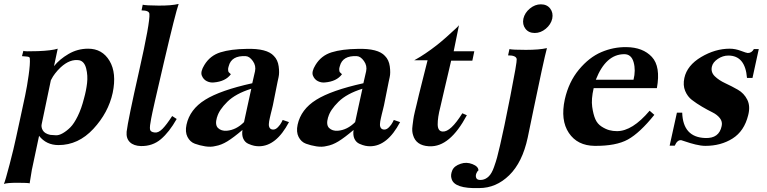

<svg xmlns="http://www.w3.org/2000/svg" viewBox="-50 -729 3909 978"><path d="M524 -256Q502 -155 425.5 -72.5Q349 10 248 10Q186 10 149 -37L114 128Q113 133 112.5 134.5Q112 136 112 137.5Q112 139 109 156Q106 173 101 205Q93 202 39 202Q-15 202 -30 208Q-23 192 -1 108Q21 24 32 -29Q36 -47 52 -121Q68 -195 78 -242Q88 -289 96 -346.5Q104 -404 102 -430Q102 -437 96.5 -439Q91 -441 79.5 -441.5Q68 -442 62 -443L69 -470Q74 -466 143 -468.5Q212 -471 244 -481Q234 -435 227 -401L225 -392Q253 -427 299 -454Q345 -481 399 -481Q471 -481 508 -419Q545 -357 524 -256ZM378 -228Q389 -267 393.5 -305.5Q398 -344 389 -380Q380 -416 354 -422Q307 -430 259 -386Q243 -371 230.5 -354.5Q218 -338 214 -329L209 -320L163 -100Q158 -82 168 -65Q178 -48 206 -42Q219 -41 234.5 -40Q250 -39 270 -50.5Q290 -62 308.5 -80.5Q327 -99 346 -137.5Q365 -176 378 -228Z M860 -709Q844 -664 785 -412Q726 -160 720 -125Q712 -85 714 -70.5Q716 -56 739 -54Q757 -52 777.5 -72.5Q798 -93 827 -138L850 -123Q812 -56 769.5 -20Q727 16 668 15Q631 14 611.5 -5Q592 -24 595 -58Q602 -117 658.5 -367Q715 -617 711 -658Q710 -676 671 -676L677 -705Q692 -701 757.5 -700.5Q823 -700 860 -709Z M1422 -107Q1357 16 1269 16Q1257 16 1244.5 13.5Q1232 11 1215 3.5Q1198 -4 1189.5 -22Q1181 -40 1185 -67Q1139 -28 1108 -9Q1077 10 1047 15Q1024 21 995.5 16.5Q967 12 942.5 3Q918 -6 905 -31.5Q892 -57 900 -94Q917 -172 994.5 -220.5Q1072 -269 1235 -305L1249 -366Q1255 -394 1238 -418Q1221 -442 1202 -443Q1129 -447 1115 -392Q1111 -381 1112 -372.5Q1113 -364 1114.5 -362Q1116 -360 1120 -356.5Q1124 -353 1126 -351Q1099 -314 1039 -309Q1021 -307 1003.5 -315.5Q986 -324 978 -344Q970 -364 991 -398Q1020 -446 1073 -462.5Q1126 -479 1206 -480Q1310 -483 1345 -444Q1365 -424 1369.5 -391Q1374 -358 1369 -336L1364 -313L1340 -193Q1338 -183 1334.5 -170Q1331 -157 1329 -148Q1327 -139 1324.5 -128.5Q1322 -118 1321 -111.5Q1320 -105 1319.5 -97.5Q1319 -90 1320.5 -85Q1322 -80 1324.5 -76.5Q1327 -73 1331.5 -71Q1336 -69 1342 -69Q1354 -69 1366 -81.5Q1378 -94 1384 -106L1390 -118ZM1230 -277Q1150 -252 1108 -210.5Q1066 -169 1056 -133L1055 -131Q1044 -93 1060.5 -77Q1077 -61 1105 -63Q1153 -67 1193 -107Q1199 -133 1210.5 -188Q1222 -243 1230 -277Z M1988 -107Q1923 16 1835 16Q1823 16 1810.5 13.5Q1798 11 1781 3.5Q1764 -4 1755.5 -22Q1747 -40 1751 -67Q1705 -28 1674 -9Q1643 10 1613 15Q1590 21 1561.5 16.5Q1533 12 1508.5 3Q1484 -6 1471 -31.5Q1458 -57 1466 -94Q1483 -172 1560.5 -220.5Q1638 -269 1801 -305L1815 -366Q1821 -394 1804 -418Q1787 -442 1768 -443Q1695 -447 1681 -392Q1677 -381 1678 -372.5Q1679 -364 1680.5 -362Q1682 -360 1686 -356.5Q1690 -353 1692 -351Q1665 -314 1605 -309Q1587 -307 1569.5 -315.5Q1552 -324 1544 -344Q1536 -364 1557 -398Q1586 -446 1639 -462.5Q1692 -479 1772 -480Q1876 -483 1911 -444Q1931 -424 1935.5 -391Q1940 -358 1935 -336L1930 -313L1906 -193Q1904 -183 1900.5 -170Q1897 -157 1895 -148Q1893 -139 1890.5 -128.5Q1888 -118 1887 -111.5Q1886 -105 1885.5 -97.5Q1885 -90 1886.5 -85Q1888 -80 1890.5 -76.5Q1893 -73 1897.5 -71Q1902 -69 1908 -69Q1920 -69 1932 -81.5Q1944 -94 1950 -106L1956 -118ZM1796 -277Q1716 -252 1674 -210.5Q1632 -169 1622 -133L1621 -131Q1610 -93 1626.5 -77Q1643 -61 1671 -63Q1719 -67 1759 -107Q1765 -133 1776.5 -188Q1788 -243 1796 -277Z M2366 -468 2356 -420H2248Q2248 -419 2238.5 -379Q2229 -339 2215 -279Q2201 -219 2193 -184Q2179 -130 2179.5 -95Q2180 -60 2205 -59Q2245 -56 2305 -152L2328 -142Q2241 21 2138 16Q2135 16 2134 16Q2069 12 2054 -41Q2051 -50 2050 -61.5Q2049 -73 2051.5 -91Q2054 -109 2055.5 -121.5Q2057 -134 2063.5 -161.5Q2070 -189 2073 -200.5Q2076 -212 2084 -247Q2092 -279 2101.5 -317Q2111 -355 2119 -386.5Q2127 -418 2128 -422H2060L2074 -430Q2089 -438 2118 -457.5Q2147 -477 2175 -499Q2198 -517 2226 -542Q2254 -567 2271.5 -583.5Q2289 -600 2288 -601Q2270 -512 2261 -468Z M2763 -634Q2756 -604 2730 -582.5Q2704 -561 2674 -561Q2643 -561 2626.5 -582.5Q2610 -604 2616 -634Q2623 -664 2649 -685.5Q2675 -707 2705 -707Q2736 -707 2752.5 -685.5Q2769 -664 2763 -634ZM2736 -484Q2728 -455 2709 -367.5Q2690 -280 2668 -173Q2646 -66 2638 -28Q2611 98 2544 163.5Q2477 229 2391 229Q2263 233 2250 181Q2244 163 2253.5 139.5Q2263 116 2297 105Q2326 95 2356.5 107Q2387 119 2387 139Q2381 143 2376.5 154Q2372 165 2375 175Q2380 191 2406 187Q2425 184 2440 169Q2455 154 2466 123Q2477 92 2482 73Q2487 54 2496 16Q2498 7 2499 3Q2515 -64 2549.5 -239Q2584 -414 2582 -428Q2579 -447 2538 -447L2545 -479Q2560 -475 2628.5 -475Q2697 -475 2736 -484Z M3296 -280H2974Q2961 -224 2966.5 -185Q2972 -146 2982.5 -122Q2993 -98 3014 -84.5Q3035 -71 3053.5 -66Q3072 -61 3093 -61Q3171 -61 3259 -165L3283 -144Q3209 -52 3148.5 -18.5Q3088 15 2979 14Q2891 13 2847.5 -52Q2804 -117 2827 -223Q2847 -312 2899 -374.5Q2951 -437 3013 -463.5Q3075 -490 3141 -489Q3225 -488 3270.5 -439Q3316 -390 3296 -280ZM3177 -323Q3189 -371 3177.5 -412Q3166 -453 3130 -453Q3036 -453 2985 -323Z M3815 -479 3783 -332H3755Q3746 -446 3660 -446Q3632 -446 3606.5 -429Q3581 -412 3576 -389Q3570 -361 3591 -340.5Q3612 -320 3644.5 -305Q3677 -290 3708.5 -272Q3740 -254 3756.5 -221Q3773 -188 3761 -142Q3741 -61 3681.5 -23.5Q3622 14 3543 14Q3521 14 3492.5 7Q3464 0 3443 -7.5Q3422 -15 3420 -15Q3400 -17 3387 13H3361L3398 -155H3425Q3429 -30 3542 -26Q3613 -23 3626 -87Q3631 -109 3617 -127Q3603 -145 3578.5 -157Q3554 -169 3526 -185.5Q3498 -202 3475 -219.5Q3452 -237 3440 -266Q3428 -295 3436 -332Q3450 -396 3521.5 -438.5Q3593 -481 3667 -481Q3695 -481 3724 -470Q3753 -459 3759 -459Q3779 -459 3790 -479Z"/></svg>

Font: GFS Artemisia
Style: Bold Italic
Weight: 700
Italic angle: -12°
Designer: Designed by Takis Katsoulidis and George D. Matthiopoulos.
Foundry: Designed by Takis Katsoulidis and George D. Matthiopoulos.
Version: Version 1.0